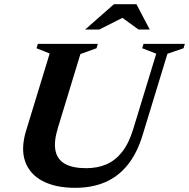

<svg xmlns="http://www.w3.org/2000/svg" viewBox="-20 -878 897 911"><path d="M254 -269Q234.6 -204.7 243.4 -162.7Q252.1 -120.7 288.7 -100.4Q325.3 -80 388.9 -80Q442.7 -80 485.3 -98.4Q527.9 -116.8 559.8 -157.7Q591.8 -198.5 612.2 -265.9L721.4 -623.3L654.8 -649.1L661.1 -670H857.2L850.9 -649.1L774.4 -622.8L656.4 -236.2Q630.7 -151.7 586.3 -96.2Q541.9 -40.8 479.6 -13.8Q417.2 13.2 337 13.2Q243.4 13.2 182 -19.2Q120.7 -51.6 99.3 -112.2Q78 -172.7 103.7 -257.6L215.7 -624L153.3 -649.1L159.7 -670H444.3L438 -649.1L361.5 -621.5ZM384.1 -738 520.6 -858H627.4L690.4 -738H637L551.7 -800.1H574.5L451.3 -738Z"/></svg>

Font: Newsreader Text
Style: Italic
Weight: 400
Italic angle: -17°
Designer: Hugues Gentile
Foundry: Production Type
Version: Version 1.001